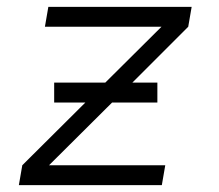

<svg xmlns="http://www.w3.org/2000/svg" viewBox="-20 -540 640 560"><path d="M35 0 45 -58 229 -241H138V-299H287L451 -462H111L121 -520H539L529 -462L366 -299H439V-241H307L123 -58H462L452 0Z"/></svg>

Font: Iosevka SS04 Lt Ex Obl
Style: Regular
Weight: 300
Width: 7
Italic angle: -9°
Monospace: yes
Designer: Belleve Invis
Foundry: Belleve Invis
Version: Version 19.0.0; ttfautohint (v1.8.4)